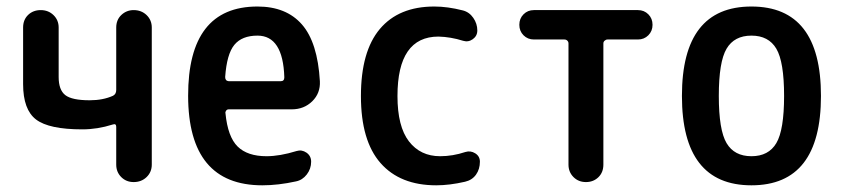

<svg xmlns="http://www.w3.org/2000/svg" viewBox="-20 -550 2540 580"><path d="M228.5 -159.2Q127.9 -159.2 88.9 -189Q49.8 -218.8 49.8 -295.9V-466.8Q49.8 -490.2 64.9 -504.9Q80.1 -519.5 103 -519.5Q126 -519.5 141.6 -504.4Q157.2 -489.3 157.2 -466.8V-317.4Q157.2 -278.3 177.2 -262.7Q197.3 -247.1 251 -247.1Q291 -247.1 321.3 -260.7Q331.1 -265.6 331.1 -278.3V-466.8Q331.1 -490.2 346.7 -504.9Q362.3 -519.5 383.8 -519.5Q407.2 -519.5 422.9 -504.4Q438.5 -489.3 438.5 -466.8V-52.7Q438.5 -30.3 422.9 -15.1Q407.2 0 383.8 0Q361.3 0 346.2 -15.1Q331.1 -30.3 331.1 -52.7V-167Q331.1 -177.7 320.3 -173.8Q274.4 -159.2 228.5 -159.2Z M757.8 -442.4Q710.9 -442.4 688 -414.6Q665 -386.7 660.2 -317.4Q660.2 -305.7 670.9 -304.7H828.1Q838.9 -304.7 838.9 -316.4Q835 -442.4 757.8 -442.4ZM772.5 9.8Q548.8 9.8 548.3 -260.3Q547.9 -530.3 757.8 -530.3Q844.7 -530.3 892.1 -476.1Q939.5 -421.9 946.3 -304.7Q948.2 -268.6 923.3 -244.1Q898.4 -219.7 861.3 -219.7H670.9Q666 -219.7 663.1 -215.8Q660.2 -211.9 661.1 -208Q668 -136.7 697.8 -107.4Q727.5 -78.1 785.2 -78.1Q825.2 -78.1 876 -93.8Q891.6 -98.6 905.8 -88.9Q919.9 -79.1 919.9 -61.5Q919.9 -40 906.7 -22.9Q893.6 -5.9 874 -2Q820.3 9.8 772.5 9.8Z M1297.9 9.8Q1188.5 9.8 1129.4 -57.6Q1070.3 -125 1070.3 -259.8Q1070.3 -394.5 1127.4 -462.4Q1184.6 -530.3 1292 -530.3Q1332 -530.3 1377.9 -518.6Q1397.5 -513.7 1409.7 -496.1Q1421.9 -478.5 1421.9 -458Q1421.9 -441.4 1408.2 -431.6Q1394.5 -421.9 1378.9 -426.8Q1341.8 -438.5 1304.7 -439.5Q1180.7 -439.5 1180.7 -259.8Q1180.7 -168 1215.3 -123Q1250 -78.1 1309.6 -78.1Q1347.7 -78.1 1385.7 -90.8Q1401.4 -95.7 1415.5 -86.9Q1429.7 -78.1 1429.7 -61.5Q1429.7 -39.1 1418 -22.5Q1406.2 -5.9 1384.8 -1Q1337.9 9.8 1297.9 9.8Z M1592.8 -430.7Q1574.2 -430.7 1561.5 -443.4Q1548.8 -456.1 1548.8 -475.1Q1548.8 -494.1 1561.5 -506.8Q1574.2 -519.5 1592.8 -519.5H1907.2Q1925.8 -519.5 1938.5 -506.8Q1951.2 -494.1 1951.2 -475.1Q1951.2 -456.1 1938.5 -443.4Q1925.8 -430.7 1907.2 -430.7H1815.4Q1810.5 -430.7 1806.6 -427.2Q1802.7 -423.8 1802.7 -418.9V-52.7Q1802.7 -29.3 1787.6 -14.6Q1772.5 0 1750 0Q1727.5 0 1712.4 -15.1Q1697.3 -30.3 1697.3 -52.7V-418.9Q1697.3 -423.8 1693.8 -427.2Q1690.4 -430.7 1684.6 -430.7Z M2325.2 -402.8Q2301.8 -442.4 2250 -442.4Q2198.2 -442.4 2174.8 -402.8Q2151.4 -363.3 2151.4 -260.3Q2151.4 -157.2 2174.8 -117.7Q2198.2 -78.1 2250 -78.1Q2301.8 -78.1 2325.2 -117.7Q2348.6 -157.2 2348.6 -260.3Q2348.6 -363.3 2325.2 -402.8ZM2460 -260.3Q2460 9.8 2250 9.8Q2040 9.8 2040 -260.3Q2040 -530.3 2250 -530.3Q2460 -530.3 2460 -260.3Z"/></svg>

Font: Rounded-X Mgen+ 1m medium
Style: Regular
Weight: 500
Designer: [Source Han Sans]
Ryoko NISHIZUKA  (kana & ideographs); Paul D. Hunt (Latin, Greek & Cyrillic); Wenlong ZHANG  (bopomofo
Version: Version 1.059.20150602